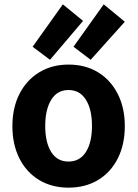

<svg xmlns="http://www.w3.org/2000/svg" viewBox="-20 -843 635 883"><path d="M554 -263Q554 -347 521.5 -411Q489 -475 431 -510.5Q373 -546 295 -546Q219 -546 160.5 -510.5Q102 -475 69.5 -411Q37 -347 37 -263Q37 -179 69 -115Q101 -51 159.5 -15.5Q218 20 295 20Q373 20 431.5 -15.5Q490 -51 522 -115Q554 -179 554 -263ZM403 -264Q403 -188 375 -144Q347 -100 295 -100Q243 -100 215.5 -144Q188 -188 188 -264Q188 -339 215.5 -384Q243 -429 295 -429Q347 -429 375 -384.5Q403 -340 403 -264ZM269 -823 130 -628 210 -568 362 -747ZM457 -823 318 -628 397 -568 554 -743Z"/></svg>

Font: Repo Bold
Style: Bold
Weight: 700
Designer: Stefan Peev
Foundry: Context Ltd
Version: Version 1.502